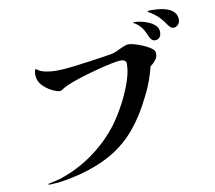

<svg xmlns="http://www.w3.org/2000/svg" viewBox="-89 -921 1178 1050"><g transform="rotate(-10 500.0 -395.5)"><path d="M801 -577Q801 -558 788 -542Q775 -526 759 -515Q749 -474 734 -433.5Q719 -393 699 -355Q651 -257 594 -189Q537 -121 461 -75.5Q385 -30 278 -1Q236 10 189 18Q142 26 98 26L97 21Q113 18 131 13.5Q149 9 165 5Q264 -27 349.5 -88Q435 -149 498 -231Q519 -259 543 -299Q567 -339 587.5 -383.5Q608 -428 621 -471.5Q634 -515 634 -551Q634 -565 625 -570Q616 -575 604 -575Q587 -575 553 -568Q519 -561 476.5 -550Q434 -539 393 -526.5Q352 -514 319 -501.5Q286 -489 272 -480Q266 -476 260.5 -472Q255 -468 247 -468Q237 -468 225 -473Q190 -485 160 -513Q130 -541 130 -581Q130 -598 137 -611Q157 -593 187.5 -587Q218 -581 244 -581Q291 -581 337.5 -587Q384 -593 430 -599Q452 -602 478.5 -606Q505 -610 528 -613.5Q551 -617 562 -619Q573 -621 588.5 -628Q604 -635 619 -642Q631 -647 641.5 -651Q652 -655 659 -655Q674 -655 695.5 -648.5Q717 -642 738.5 -633Q760 -624 772 -616Q784 -609 792.5 -601Q801 -593 801 -577ZM843 -691Q843 -674 834.5 -662.5Q826 -651 808 -651Q797 -651 789 -660Q781 -669 777 -679Q770 -696 761 -713Q752 -730 738 -743Q725 -756 711 -763Q707 -765 707 -767Q707 -769 710 -769Q727 -769 749.5 -764.5Q772 -760 793.5 -750.5Q815 -741 829 -726.5Q843 -712 843 -691ZM956 -739Q956 -725 945.5 -713Q935 -701 920 -701Q911 -701 904 -707Q897 -713 892 -720Q873 -749 852 -770Q831 -791 801 -808Q800 -809 797.5 -810Q795 -811 795 -813Q795 -816 805.5 -816.5Q816 -817 818 -817Q838 -817 861.5 -814.5Q885 -812 906.5 -804Q928 -796 942 -780.5Q956 -765 956 -739Z"/></g></svg>

Font: Kaisei Tokumin Medium
Style: Regular
Weight: 500
Designer: Font-Kai, 金井和夫
Foundry: KAZUO KANAI
Version: Version 5.003